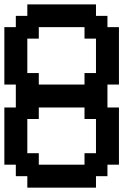

<svg xmlns="http://www.w3.org/2000/svg" viewBox="-20 -862 644 882"><path d="M262.7 0H105.5V-26.4V-52.7H79.1H52.7V-79.1V-105.5H26.4H0V-237.3V-368.2H26.4H52.7V-420.9V-473.6H26.4H0V-605.5V-737.3H26.4H52.7V-762.7V-789.1H79.1H105.5V-815.4V-841.8H262.7H420.9V-815.4V-789.1H447.3H473.6V-762.7V-737.3H500H526.4V-605.5V-473.6H500H473.6V-420.9V-368.2H500H526.4V-237.3V-105.5H500H473.6V-79.1V-52.7H447.3H420.9V-26.4V0ZM262.7 -105.5H368.2V-131.8V-158.2H394.5H420.9V-237.3V-315.4H394.5H368.2V-341.8V-368.2H262.7H158.2V-341.8V-315.4H131.8H105.5V-237.3V-158.2H131.8H158.2V-131.8V-105.5ZM262.7 -473.6H368.2V-500V-526.4H394.5H420.9V-605.5V-684.6H394.5H368.2V-710.9V-737.3H262.7H158.2V-710.9V-684.6H131.8H105.5V-605.5V-526.4H131.8H158.2V-500V-473.6Z"/></svg>

Font: VCR Jazz Mono
Style: Regular
Weight: 400
Version: Version 3.1